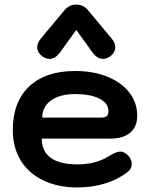

<svg xmlns="http://www.w3.org/2000/svg" viewBox="-20 -811 657 841"><path d="M36 -241Q36 -364 107.5 -432Q179 -500 309 -500Q389 -500 450.5 -475Q512 -450 546.5 -405.5Q581 -361 581 -304Q581 -256 550.5 -230Q520 -204 464 -204H163Q163 -148 202.5 -119.5Q242 -91 319 -91Q400 -91 457 -127Q489 -147 507 -147Q524 -147 540 -131Q557 -114 557 -94Q557 -70 537 -56Q495 -24 439 -7Q383 10 319 10Q233 10 169 -21Q105 -52 70.5 -108.5Q36 -165 36 -241ZM424 -296Q441 -296 448 -302.5Q455 -309 455 -324Q455 -359 415.5 -379Q376 -399 309 -399Q242 -399 203.5 -371Q165 -343 165 -296ZM143 -604Q143 -623 158 -641L263 -767Q284 -791 314 -791Q344 -791 365 -767L470 -641Q485 -623 485 -604Q485 -582 464 -565Q447 -553 431 -553Q407 -553 386 -580L314 -680L242 -580Q221 -553 197 -553Q181 -553 164 -565Q143 -582 143 -604Z"/></svg>

Font: Kodchasan
Style: Bold
Weight: 700
Designer: Katatrad Aksorn Co.,Ltd.
Foundry: Cadson Demak Co.,Ltd.
Version: Version 1.000; ttfautohint (v1.6)